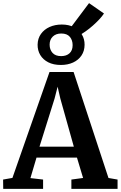

<svg xmlns="http://www.w3.org/2000/svg" viewBox="-34 -1208 772 1228"><path d="M45.5 -70.1 282.6 -747.5H436.7L659.8 -69.7L717.9 -59.6V0H422.5V-59.6L497.4 -69.7L458.2 -200.1H199.5L160.6 -68.9L241.6 -59.6V0H-13.4L-14.2 -59.6ZM438.2 -269.9 351.7 -578.3 334.5 -653.5 314.9 -577.1 218.6 -269.9ZM355.3 -792.5Q308 -792.5 274.5 -809.6Q241 -826.8 223.5 -856.2Q206.1 -885.6 206.5 -922.1Q207.2 -961.9 227.9 -991Q248.6 -1020 283.2 -1035.5Q317.8 -1051.1 361.1 -1051.1Q406 -1051.1 438.7 -1034.1Q471.5 -1017.1 489.4 -987.7Q507.4 -958.3 507 -921.4Q506.7 -882 487.1 -852.9Q467.5 -823.9 433.5 -808.2Q399.5 -792.5 355.3 -792.5ZM357.1 -849.1Q390.8 -849.1 410.7 -867.3Q430.5 -885.5 430.5 -919.2Q430.5 -951.2 412.6 -972.5Q394.8 -993.7 357.8 -993.7Q323.9 -993.7 303.7 -974.3Q283.4 -954.8 283.4 -922.1Q283.4 -890.9 301.8 -870Q320.3 -849.1 357.1 -849.1ZM467.4 -979.3H466.8L407.3 -1017.1L535.5 -1188L631 -1121.7Q620.3 -1104.9 601.7 -1084.9Q583.2 -1065 560.5 -1044.8Q537.8 -1024.6 513.5 -1007.5Q489.3 -990.4 467.4 -979.3Z"/></svg>

Font: Merriweather 7pt Light
Style: Regular
Weight: 300
Designer: Eben Sorkin
Foundry: Eben Sorkin
Version: Version 2.200;gftools[0.9.31]